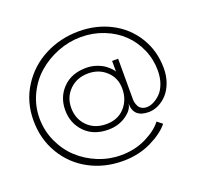

<svg xmlns="http://www.w3.org/2000/svg" viewBox="-119 -809 1012 958"><g transform="rotate(-20 386.5 -330.0)"><path d="M378.5 12Q281 12 201 -30.8Q121 -73.5 73.8 -152.2Q26.5 -231 26.5 -330.5Q26.5 -429.5 76.8 -508.2Q127 -587 210 -629.5Q293 -672 390.5 -672Q483.5 -672 560.2 -632.2Q637 -592.5 682 -519.2Q727 -446 727 -353.5Q727 -312 714 -277.2Q701 -242.5 680.2 -220.2Q659.5 -198 634 -185.8Q608.5 -173.5 582.5 -173.5Q501.5 -173.5 501.5 -248Q498 -215.5 457.8 -187.8Q417.5 -160 363 -160Q285 -160 239 -207.5Q193 -255 193 -325Q193 -394.5 239 -441.2Q285 -488 363 -488Q391.5 -488 417.5 -479Q443.5 -470 459.8 -457.8Q476 -445.5 485.8 -434.8Q495.5 -424 497 -418.5V-476H529V-259Q529 -251.5 531 -243Q533 -234.5 538 -224Q543 -213.5 554.2 -206.8Q565.5 -200 581.5 -200Q598.5 -200 617.2 -209Q636 -218 654 -235.5Q672 -253 683.5 -284Q695 -315 695 -353.5Q695 -413 671.8 -466.2Q648.5 -519.5 608.2 -558Q568 -596.5 511.2 -619Q454.5 -641.5 390.5 -641.5Q327.5 -641.5 267.2 -618Q207 -594.5 160.8 -554.2Q114.5 -514 86.5 -455.2Q58.5 -396.5 58.5 -330.5Q58.5 -265 85.2 -206.2Q112 -147.5 156 -106.8Q200 -66 258.2 -42.2Q316.5 -18.5 378.5 -18.5Q454.5 -18.5 514.5 -48.8Q574.5 -79 601.5 -116L629 -94.5Q597.5 -54 530 -21Q462.5 12 378.5 12ZM497.5 -329Q497.5 -385.5 458.8 -422Q420 -458.5 363 -458.5Q303 -458.5 264 -420.5Q225 -382.5 225 -325Q225 -267 263 -228.2Q301 -189.5 363 -189.5Q425 -189.5 461.2 -229.8Q497.5 -270 497.5 -329Z"/></g></svg>

Font: League Spartan ExtraLight
Style: Regular
Weight: 200
Foundry: The League of Moveable Type
Version: Version 2.002